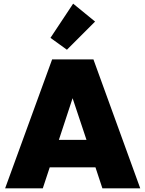

<svg xmlns="http://www.w3.org/2000/svg" viewBox="-20 -1030 795 1050"><path d="M502 -115H252L214 0H8L265 -705H491L747 0H540ZM453 -265 377 -493 302 -265ZM346 -758 256 -823 380 -1010 500 -912Z"/></svg>

Font: Fz Poppins ExtBd
Style: Regular
Weight: 800
Designer: Ninad Kale (Devanagari), Jonny Pinhorn (Latin)
Foundry: Indian Type Foundry
Version: Vit hóa bi Vntype.Com & FontZin.Com